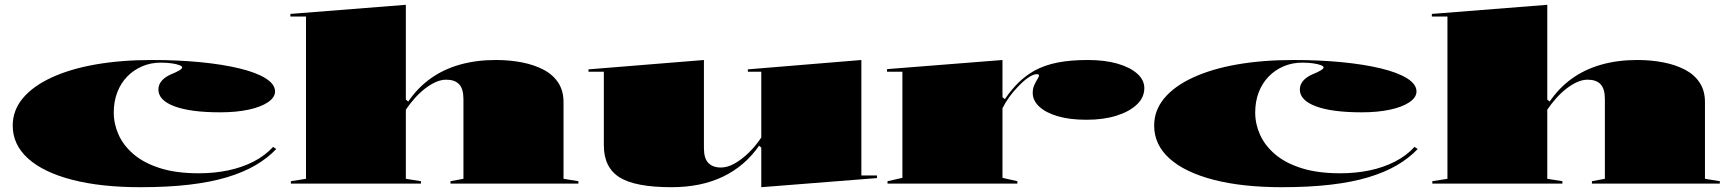

<svg xmlns="http://www.w3.org/2000/svg" viewBox="-20 -765 7204 800"><path d="M565 15Q400 15 280.5 -16Q161 -47 97 -104.5Q33 -162 33 -242Q33 -305 75 -355.5Q117 -406 195 -442Q273 -478 379 -496.5Q485 -515 614 -515Q721 -515 814 -506Q907 -497 977.5 -480Q1048 -463 1087 -438.5Q1126 -414 1126 -384Q1126 -359 1096.5 -339Q1067 -319 1015.5 -308Q964 -297 898 -297Q774 -297 707 -322Q640 -347 640 -392Q640 -412 653.5 -428Q667 -444 692 -455Q739 -474 739 -484Q739 -489 727.5 -493.5Q716 -498 696 -501Q676 -504 650 -504Q608 -504 572 -488.5Q536 -473 509.5 -445.5Q483 -418 468.5 -380Q454 -342 454 -296Q454 -249 474 -204Q494 -159 536.5 -122.5Q579 -86 646.5 -64.5Q714 -43 808 -43Q873 -43 930.5 -55Q988 -67 1036 -91.5Q1084 -116 1118 -153L1131 -144Q1095 -106 1044.5 -76.5Q994 -47 926 -26.5Q858 -6 768.5 4.5Q679 15 565 15Z M2390 -10V0H1857V-10L1911 -20V-352Q1911 -395 1893 -414Q1875 -433 1839 -433Q1818 -433 1795.5 -423Q1773 -413 1750.5 -395.5Q1728 -378 1708 -355.5Q1688 -333 1671 -308V-20L1734 -10V0H1192V-10L1255 -20V-696H1190V-707L1671 -745V-350L1681 -342Q1720 -399 1773.5 -437.5Q1827 -476 1895.5 -495.5Q1964 -515 2046 -515Q2104 -515 2155 -505Q2206 -495 2245 -474.5Q2284 -454 2306 -420.5Q2328 -387 2328 -340V-20Z M2778 15Q2627 15 2561.5 -26Q2496 -67 2496 -160V-466H2432V-476L2913 -515V-148Q2913 -105 2931.5 -86Q2950 -67 2984 -67Q3011 -67 3040.5 -83.5Q3070 -100 3099 -128Q3128 -156 3152 -192V-466H3096V-476L3569 -515V-34H3634V-23L3152 15V-150L3143 -158Q3084 -73 2992.5 -29Q2901 15 2778 15Z M3678 0V-10L3740 -24V-466H3676V-477L4157 -515V-360L4167 -352Q4195 -393 4224.5 -421.5Q4254 -450 4289 -470Q4333 -494 4387 -504.5Q4441 -515 4513 -515Q4583 -515 4635.5 -500Q4688 -485 4718 -458.5Q4748 -432 4748 -398Q4748 -359 4717 -329.5Q4686 -300 4632 -283Q4578 -266 4507 -266Q4438 -266 4388 -280.5Q4338 -295 4310.5 -320.5Q4283 -346 4283 -378Q4283 -396 4289.5 -410.5Q4296 -425 4302.5 -435Q4309 -445 4309 -450Q4309 -456 4300 -456Q4286 -456 4265 -442Q4244 -428 4221 -403Q4202 -384 4185.5 -361Q4169 -338 4157 -314V-24L4219 -10V0Z M5321 15Q5156 15 5036.5 -16Q4917 -47 4853 -104.5Q4789 -162 4789 -242Q4789 -305 4831 -355.5Q4873 -406 4951 -442Q5029 -478 5135 -496.5Q5241 -515 5370 -515Q5477 -515 5570 -506Q5663 -497 5733.5 -480Q5804 -463 5843 -438.5Q5882 -414 5882 -384Q5882 -359 5852.5 -339Q5823 -319 5771.5 -308Q5720 -297 5654 -297Q5530 -297 5463 -322Q5396 -347 5396 -392Q5396 -412 5409.5 -428Q5423 -444 5448 -455Q5495 -474 5495 -484Q5495 -489 5483.5 -493.5Q5472 -498 5452 -501Q5432 -504 5406 -504Q5364 -504 5328 -488.5Q5292 -473 5265.5 -445.5Q5239 -418 5224.5 -380Q5210 -342 5210 -296Q5210 -249 5230 -204Q5250 -159 5292.5 -122.5Q5335 -86 5402.5 -64.5Q5470 -43 5564 -43Q5629 -43 5686.5 -55Q5744 -67 5792 -91.5Q5840 -116 5874 -153L5887 -144Q5851 -106 5800.5 -76.5Q5750 -47 5682 -26.5Q5614 -6 5524.5 4.5Q5435 15 5321 15Z M7146 -10V0H6613V-10L6667 -20V-352Q6667 -395 6649 -414Q6631 -433 6595 -433Q6574 -433 6551.5 -423Q6529 -413 6506.5 -395.5Q6484 -378 6464 -355.5Q6444 -333 6427 -308V-20L6490 -10V0H5948V-10L6011 -20V-696H5946V-707L6427 -745V-350L6437 -342Q6476 -399 6529.5 -437.5Q6583 -476 6651.5 -495.5Q6720 -515 6802 -515Q6860 -515 6911 -505Q6962 -495 7001 -474.5Q7040 -454 7062 -420.5Q7084 -387 7084 -340V-20Z"/></svg>

Font: Kalnia Expanded SemiBold
Style: Regular
Weight: 600
Width: 7
Designer: Frida Medrano
Foundry: Frida Medrano
Version: Version 1.105